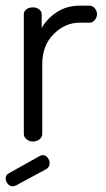

<svg xmlns="http://www.w3.org/2000/svg" viewBox="-21 -499 372 677"><path d="M-1 130C-1 137.3 1.5 143.8 6.5 149.5C11.5 155.2 17.3 158 24 158C27.3 158 31 157 35 155L141 98C149.7 93.3 154 86 154 76C154 69.3 151.7 63 147 57C142.3 51 136.7 48 130 48C128 48 125 48.7 121 50L10 112C2.7 116 -1 122 -1 130ZM63 -26C63 -19.3 66.2 -13.3 72.5 -8C78.8 -2.7 86.3 0 95 0C104.3 0 112.2 -2.7 118.5 -8C124.8 -13.3 128 -19.3 128 -26V-273C128 -316.3 141.3 -351.5 168 -378.5C194.7 -405.5 225.3 -419 260 -419H295C301.7 -419 307.7 -422 313 -428C318.3 -434 321 -441 321 -449C321 -457 318.3 -464 313 -470C307.7 -476 301.7 -479 295 -479H260C229.3 -479 202.3 -471.3 179 -456C155.7 -440.7 138 -422 126 -400V-449C126 -455.7 123 -461.3 117 -466C111 -470.7 103.7 -473 95 -473C85.7 -473 78 -470.7 72 -466C66 -461.3 63 -455.7 63 -449Z"/></svg>

Font: Terminal Dosis
Style: Book
Weight: 400
Designer: EdgarTolentino, PabloImpallari, IginoMarini
Foundry: EdgarTolentino, PabloImpallari, IginoMarini
Version: Version 1.006